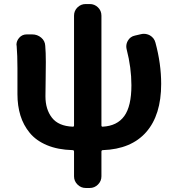

<svg xmlns="http://www.w3.org/2000/svg" viewBox="-20 -728 872 951"><path d="M607.4 -483.4Q605.5 -491.2 605.5 -498Q605.5 -512.7 613.3 -526.4Q625 -546.9 648.4 -551.8L677.7 -558.6Q685.5 -560.5 692.4 -560.5Q708 -560.5 722.7 -552.7Q744.1 -540 750 -516.6Q778.3 -412.1 778.3 -312.5Q778.3 -158.2 704.1 -73.7Q629.9 10.7 489.3 15.6Q482.4 15.6 482.4 23.4V145.5Q482.4 168.9 465.3 186Q448.2 203.1 424.8 203.1H404.3Q380.9 203.1 363.8 186Q346.7 168.9 346.7 145.5V23.4Q346.7 15.6 339.8 15.6Q266.6 13.7 212.9 -8.8Q159.2 -31.2 127.4 -69.8Q95.7 -108.4 81.1 -156.2Q66.4 -204.1 66.4 -261.7V-390.6Q66.4 -454.1 62.5 -501Q61.5 -503.9 61.5 -505.9Q61.5 -525.4 75.2 -541Q89.8 -557.6 112.3 -557.6H139.6Q165 -557.6 184.1 -541.5Q203.1 -525.4 204.1 -501Q207 -468.8 207 -420.9Q207 -395.5 206.1 -333Q205.1 -270.5 205.1 -251Q205.1 -186.5 237.3 -145Q269.5 -103.5 339.8 -100.6Q346.7 -99.6 346.7 -107.4V-650.4Q346.7 -674.8 363.8 -691.4Q380.9 -708 404.3 -708H424.8Q448.2 -708 465.3 -691.4Q482.4 -674.8 482.4 -650.4V-107.4Q482.4 -99.6 489.3 -100.6Q560.5 -104.5 595.7 -153.3Q630.9 -202.1 630.9 -305.7Q630.9 -392.6 607.4 -483.4Z"/></svg>

Font: Gen Jyuu Gothic Bold
Style: Bold
Weight: 700
Designer: [Source Han Sans]
Ryoko NISHIZUKA  (kana & ideographs); Paul D. Hunt (Latin, Greek & Cyrillic); Wenlong ZHANG  (bopomofo
Version: Version 1.002.20150607